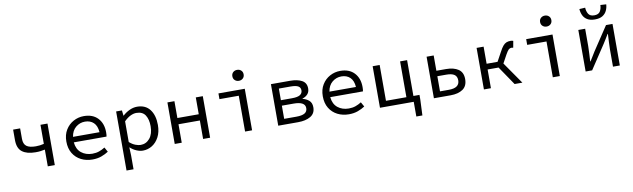

<svg xmlns="http://www.w3.org/2000/svg" viewBox="-49 -1366 7298 2212"><g transform="rotate(-10 3600.0 -260.0)"><path d="M408 0V-196Q377 -190 356 -187Q335 -184 297 -184Q197 -184 142.5 -225.5Q88 -267 88 -364V-486H170V-364Q170 -303 204.5 -277Q239 -251 314 -251Q340 -251 361.5 -254Q383 -257 408 -263V-486H490V0Z M918 -433Q858 -433 811 -394.5Q764 -356 753 -284H1063Q1058 -359 1019 -396Q980 -433 918 -433ZM930 12Q857 12 797.5 -18Q738 -48 703 -105.5Q668 -163 668 -244Q668 -323 703 -380Q738 -437 794.5 -467.5Q851 -498 916 -498Q1021 -498 1079.5 -435.5Q1138 -373 1138 -270Q1138 -256 1137 -243Q1136 -230 1134 -220H751Q759 -138 811.5 -96Q864 -54 940 -54Q984 -54 1019.5 -66.5Q1055 -79 1088 -100L1118 -46Q1082 -22 1035.5 -5Q989 12 930 12Z M1293 205V-486H1361L1368 -424H1371Q1405 -456 1449.5 -477Q1494 -498 1539 -498Q1637 -498 1688.5 -430.5Q1740 -363 1740 -250Q1740 -168 1709 -109Q1678 -50 1628 -19Q1578 12 1519 12Q1485 12 1445.5 -4.5Q1406 -21 1374 -51H1371L1375 41V205ZM1505 -57Q1570 -57 1612.5 -108.5Q1655 -160 1655 -250Q1655 -330 1623 -379.5Q1591 -429 1518 -429Q1486 -429 1449.5 -411.5Q1413 -394 1375 -356V-114Q1410 -83 1445 -70Q1480 -57 1505 -57Z M1893 0V-486H1975V-289H2225V-486H2307V0H2225V-216H1975V0Z M2716 0V-419H2490V-486H2798V0ZM2748 -588Q2720 -588 2701 -605.5Q2682 -623 2682 -652Q2682 -681 2701 -698.5Q2720 -716 2748 -716Q2776 -716 2795 -698.5Q2814 -681 2814 -652Q2814 -623 2795 -605.5Q2776 -588 2748 -588Z M3104 0V-486H3329Q3413 -486 3465.5 -457.5Q3518 -429 3518 -363Q3518 -323 3495 -297Q3472 -271 3433 -259V-256Q3476 -246 3507.5 -219Q3539 -192 3539 -139Q3539 -67 3482.5 -33.5Q3426 0 3337 0ZM3185 -284H3315Q3381 -284 3409.5 -302.5Q3438 -321 3438 -355Q3438 -389 3410.5 -404.5Q3383 -420 3321 -420H3185ZM3185 -66H3328Q3394 -66 3425.5 -85Q3457 -104 3457 -144Q3457 -220 3323 -220H3185Z M3918 -433Q3858 -433 3811 -394.5Q3764 -356 3753 -284H4063Q4058 -359 4019 -396Q3980 -433 3918 -433ZM3930 12Q3857 12 3797.5 -18Q3738 -48 3703 -105.5Q3668 -163 3668 -244Q3668 -323 3703 -380Q3738 -437 3794.5 -467.5Q3851 -498 3916 -498Q4021 -498 4079.5 -435.5Q4138 -373 4138 -270Q4138 -256 4137 -243Q4136 -230 4134 -220H3751Q3759 -138 3811.5 -96Q3864 -54 3940 -54Q3984 -54 4019.5 -66.5Q4055 -79 4088 -100L4118 -46Q4082 -22 4035.5 -5Q3989 12 3930 12Z M4294 0V-486H4376V-67H4615V-486H4697V-67H4768V-15L4760 172H4689V0Z M4925 0V-486H5008V-307H5121Q5210 -307 5264 -271Q5318 -235 5318 -155Q5318 -74 5264 -37Q5210 0 5121 0ZM5008 -66H5112Q5237 -66 5237 -155Q5237 -201 5206.5 -222Q5176 -243 5112 -243H5008Z M5510 0V-486H5592V-286H5720L5779 -394Q5801 -436 5820 -458.5Q5839 -481 5860 -489.5Q5881 -498 5908 -498Q5928 -498 5940 -492L5926 -415Q5916 -418 5906 -418Q5887 -418 5873 -405.5Q5859 -393 5836 -352L5783 -255L5960 0H5869L5720 -219H5592V0Z M6316 0V-419H6090V-486H6398V0ZM6348 -588Q6320 -588 6301 -605.5Q6282 -623 6282 -652Q6282 -681 6301 -698.5Q6320 -716 6348 -716Q6376 -716 6395 -698.5Q6414 -681 6414 -652Q6414 -623 6395 -605.5Q6376 -588 6348 -588Z M6700 0V-486H6780V-284Q6780 -245 6777 -198.5Q6774 -152 6772 -105H6776Q6790 -128 6808.5 -157.5Q6827 -187 6840 -209L7024 -486H7100V0H7020V-202Q7020 -241 7023 -288Q7026 -335 7028 -382H7024Q7011 -360 6992.5 -330Q6974 -300 6960 -278L6776 0ZM6911 -572Q6855 -572 6821 -593Q6787 -614 6771.5 -648.5Q6756 -683 6754 -721L6822 -725Q6824 -682 6843 -651Q6862 -620 6911 -620Q6961 -620 6980 -651Q6999 -682 7000 -725L7068 -721Q7066 -683 7050 -648.5Q7034 -614 7000.5 -593Q6967 -572 6911 -572Z"/></g></svg>

Font: SauceCodePro NFM
Style: Regular
Weight: 400
Monospace: yes
Designer: Paul D. Hunt, Teo Tuominen
Foundry: Adobe
Version: Version 2.042;hotconv 1.1.0;makeotfexe 2.6.0;Nerd Fonts 3.3.